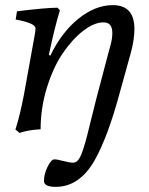

<svg xmlns="http://www.w3.org/2000/svg" viewBox="-20 -508 580 747"><path d="M354 -121 403 -307Q404 -311 410.5 -334.5Q417 -358 417 -380Q417 -421 383 -421Q346 -421 303.5 -388Q261 -355 224 -300.5Q187 -246 162.5 -167Q138 -88 138 -5Q93 -3 56 9L40 -4Q58 -60 73 -139L116 -377Q118 -387 118 -398Q118 -418 41 -432L46 -464Q159 -478 204 -478L213 -468Q191 -395 170 -294L176 -292Q220 -383 285.5 -435.5Q351 -488 419 -488Q503 -488 503 -395Q503 -353 488 -299L445 -144Q399 26 348 116Q289 219 197 219Q151 219 151 196Q151 170 165 141Q179 112 192 112Q202 112 227 118.5Q252 125 264 125Q276 125 285 113.5Q294 102 303 74.5Q312 47 318 23.5Q324 0 335.5 -47Q347 -94 354 -121Z"/></svg>

Font: Poly
Style: Italic
Weight: 400
Italic angle: -10°
Designer: Nicolas Silva
Foundry: Jose Nicolas Silva Schwarzenberg
Version: Version 1.003